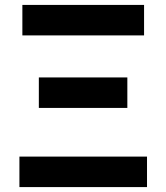

<svg xmlns="http://www.w3.org/2000/svg" viewBox="-20 -761 676 781"><path d="M59 0V-124H578V0ZM138 -322V-446H498V-322ZM71 -617V-741H566V-617Z"/></svg>

Font: Source Han Sans TC
Style: Bold
Weight: 700
Designer: Ryoko NISHIZUKA Ë•øÂ°öÊ∂ºÂ≠ê (kana, bopomofo & ideographs); Paul D. Hunt (Latin, Greek & Cyrillic); Sandoll Communicatio
Foundry: Adobe
Version: Version 2.004;hotconv 1.0.118;makeotfexe 2.5.65603